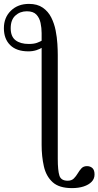

<svg xmlns="http://www.w3.org/2000/svg" viewBox="-84 -732 506 987"><path d="M286 235Q220 235 186.5 204.5Q153 174 141.5 123Q130 72 130 13V-562Q130 -588 124.5 -614Q119 -640 103 -657Q87 -674 54 -674Q19 -674 -5 -652Q-29 -630 -29 -587Q-29 -544 -4 -525Q21 -506 64 -506Q90 -506 106.5 -512Q123 -518 136 -526L137 -490Q122 -480 103 -474Q84 -468 62 -468Q1 -468 -31.5 -500Q-64 -532 -64 -587Q-64 -642 -28 -677Q8 -712 65 -712Q108 -712 136 -692.5Q164 -673 179.5 -642Q195 -611 202 -575.5Q209 -540 211 -506.5Q213 -473 213 -450V84Q213 145 221.5 171Q230 197 264 197Q284 197 295.5 185.5Q307 174 315.5 159.5Q324 145 334.5 133.5Q345 122 363 122Q380 122 391 132Q402 142 402 165Q402 187 387 202.5Q372 218 346 226.5Q320 235 286 235Z"/></svg>

Font: STIX Two Text
Style: Regular
Weight: 400
Designer: Ross Mills, John Hudson & Paul Hanslow, Tiro Typeworks Ltd; with prior portions MicroPress Inc., and Coen Hoffman.
Foundry: Tiro Typeworks Ltd
Version: Version 2.13 b171